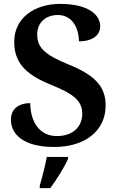

<svg xmlns="http://www.w3.org/2000/svg" viewBox="-20 -744 612 985"><path d="M258 10C419 10 522 -75 522 -203C522 -303 463 -360 332 -413C204 -465 171 -503 171 -567C171 -630 216 -667 277 -667C357 -667 385 -590 385 -532C456 -532 494 -564 494 -609C494 -672 427 -724 289 -724C153 -724 53 -649 53 -530C53 -428 104 -365 239 -310C353 -264 402 -230 402 -160C402 -93 353 -46 272 -46C187 -46 137 -111 135 -215C81 -215 36 -189 36 -130C36 -59 95 10 258 10ZM184 208V221H238C270 178 311 113 329 71V61H220C212 106 196 167 184 208Z"/></svg>

Font: Noto Serif Oriya SemiBold
Style: Regular
Weight: 600
Designer: David Williams
Foundry: Google LLC, David Williams
Version: Version 1.051